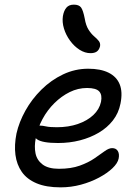

<svg xmlns="http://www.w3.org/2000/svg" viewBox="-20 -797 604 827"><path d="M241 10Q179 10 137.5 -7.5Q96 -25 74 -56.5Q52 -88 46.5 -130Q41 -172 51 -222Q62 -271 89.5 -320.5Q117 -370 158.5 -411Q200 -452 251.5 -476.5Q303 -501 360 -501Q413 -501 447.5 -484Q482 -467 495.5 -434Q509 -401 499 -351Q491 -310 466.5 -278.5Q442 -247 405.5 -225.5Q369 -204 324.5 -192.5Q280 -181 230 -181Q162 -181 139.5 -197Q117 -213 121 -233Q123 -245 130 -250.5Q137 -256 152 -256Q163 -256 178.5 -252.5Q194 -249 225 -249Q275 -249 315.5 -263Q356 -277 382 -301.5Q408 -326 415 -358Q421 -388 407.5 -403Q394 -418 355 -418Q316 -418 280.5 -400.5Q245 -383 214.5 -353Q184 -323 163 -284Q142 -245 134 -202Q127 -166 133 -136.5Q139 -107 163.5 -88.5Q188 -70 234 -70Q286 -70 323.5 -83.5Q361 -97 387 -115Q413 -133 431 -146Q449 -159 463 -159Q480 -159 487.5 -146.5Q495 -134 491 -114Q487 -94 464.5 -72.5Q442 -51 406.5 -32Q371 -13 328.5 -1.5Q286 10 241 10ZM370 -568Q346 -568 323 -582.5Q300 -597 282 -621.5Q264 -646 255.5 -674Q247 -702 251 -728Q255 -751 266 -764Q277 -777 298 -777Q320 -777 329 -765Q338 -753 345 -717Q350 -687 361.5 -669Q373 -651 385.5 -640.5Q398 -630 405.5 -620.5Q413 -611 411 -598Q407 -582 397 -575Q387 -568 370 -568Z"/></svg>

Font: Shantell Sans
Style: Italic
Weight: 400
Italic angle: -11°
Designer: Stephen Nixon, Anya Danilova, Shantell Martin
Foundry: Arrow Type
Version: Version 1.011;[c5ecc13dd]